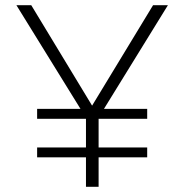

<svg xmlns="http://www.w3.org/2000/svg" viewBox="-20 -717 708 737"><path d="M358.5 0H310V-113H122.5V-151H310V-261H122.5V-299H289L43 -697H100L333.5 -311.5L567.5 -697H624.5L379 -299H545V-261H358.5V-151H545V-113H358.5Z"/></svg>

Font: Acari Sans Neue Light
Style: Regular
Weight: 300
Designer: Alfredo Marco Pradil (font), Cristiano Sobral (main changes)
Foundry: Hanken Design Co. (font), Cristiano Sobral (main changes)
Version: Version 2.459;March 19, 2022;FontCreator 14.0.0.2808 64-bit;